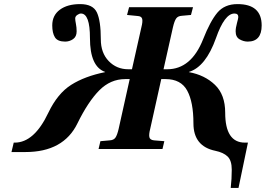

<svg xmlns="http://www.w3.org/2000/svg" viewBox="-20 -727 1297 937"><path d="M36 15 47 -31H52Q147 -31 216 -177Q261 -271 327.5 -313Q394 -355 493 -375V-376Q419 -402 419 -541Q419 -661 375 -661Q367 -661 357 -654Q347 -647 347 -637Q347 -628 350.5 -610.5Q354 -593 354 -574Q354 -548 336.5 -536Q319 -524 298 -524Q261 -524 248 -545Q235 -566 235 -603Q235 -652 272 -679.5Q309 -707 371 -707Q434 -707 453 -666Q472 -625 472 -535Q472 -469 510.5 -429Q549 -389 606 -389H624L670 -594Q677 -621 674 -634.5Q671 -648 651 -649L600 -654L610 -692H922L912 -654L868 -650Q848 -649 839.5 -636.5Q831 -624 824 -594L778 -389H796Q913 -389 971 -535Q1006 -624 1041 -665.5Q1076 -707 1139 -707Q1257 -707 1257 -603Q1257 -524 1189 -524Q1169 -524 1149.5 -535Q1130 -546 1130 -574Q1130 -591 1136.5 -614.5Q1143 -638 1143 -644Q1143 -661 1124 -661Q1076 -661 1034 -541Q984 -401 902 -376V-375Q979 -361 1029 -313Q1079 -265 1079 -177Q1079 -31 1175 -31H1190L1144 190H1106Q1111 146 1111 101Q1111 56 1090.5 36.5Q1070 17 1031 9Q924 -13 924 -125Q924 -229 893.5 -285Q863 -341 788 -341H767L713 -98Q706 -71 709 -57.5Q712 -44 732 -42L782 -38L773 0H461L470 -38L515 -42Q535 -43 543.5 -55.5Q552 -68 559 -98L613 -341H591Q519 -341 464.5 -286Q410 -231 358 -125Q290 15 104 15Z"/></svg>

Font: Heuristica
Style: Bold Italic
Weight: 700
Italic angle: -13°
Version: Version 1.0.2